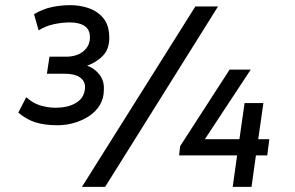

<svg xmlns="http://www.w3.org/2000/svg" viewBox="-20 -725 1145 745"><path d="M203 -239Q154 -239 118.5 -250Q83 -261 51 -288L82 -348Q105 -326 134.5 -316.5Q164 -307 195 -307Q247 -307 278.5 -328Q310 -349 310 -389Q309 -412 289 -425.5Q269 -439 230 -439H162L172 -505H235Q278 -505 303.5 -526Q329 -547 329 -580Q329 -610 308.5 -624Q288 -638 251 -638Q221 -638 188.5 -631Q156 -624 130 -607L112 -670Q148 -691 183 -698Q218 -705 254 -705Q289 -705 323.5 -693.5Q358 -682 381 -654.5Q404 -627 404 -578Q404 -535 380 -509.5Q356 -484 318 -470Q347 -460 366 -435.5Q385 -411 383 -376Q383 -344 368 -318.5Q353 -293 327 -275.5Q301 -258 269 -248.5Q237 -239 203 -239ZM298 0 738 -700H826L388 0ZM883 0 900 -122H675L679 -158L871 -455H953L775 -185H909L929 -325H1002L982 -185H1025L1017 -122H973L956 0Z"/></svg>

Font: Finlandica
Style: Italic
Weight: 400
Italic angle: -8°
Designer: Niklas Ekholm, Juho Hiilivirta, Jaakko Suomalainen
Foundry: Helsinki Type Studio
Version: Version 1.064